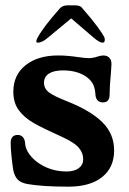

<svg xmlns="http://www.w3.org/2000/svg" viewBox="-20 -690 485 720"><path d="M82 0Q58 -5 47 -16Q35 -28 30 -51Q27 -67 23.5 -100Q20 -133 20 -154Q20 -184 47 -184Q58 -184 65.5 -176Q73 -168 74 -154Q75 -132 90.5 -111Q106 -90 130 -75Q174 -47 230 -47Q259 -47 275.5 -59.5Q292 -72 292 -93Q292 -117 275 -136.5Q258 -156 214 -176Q143 -208 107.5 -228Q72 -248 51 -276Q30 -304 30 -346Q30 -409 76 -445.5Q122 -482 198 -482Q232 -482 272 -476Q302 -472 311 -472Q330 -472 346 -478Q360 -482 367 -482Q384 -482 392 -471Q398 -464 398 -449Q398 -443 396 -417Q391 -365 391 -335Q391 -306 366 -306Q353 -306 346 -313.5Q339 -321 338 -334Q337 -355 330.5 -370.5Q324 -386 308 -399Q273 -426 216 -426Q182 -426 163.5 -414Q145 -402 145 -380Q145 -358 163 -344Q181 -330 232 -310Q320 -275 364 -231.5Q408 -188 408 -126Q408 -62 363 -26Q318 10 236 10Q139 10 82 0ZM116 -535Q116 -539 121 -549Q142 -588 204 -658Q214 -670 234 -670H260Q282 -670 288 -660Q324 -619 346 -589Q368 -559 372 -548Q373 -545 373 -541Q373 -530 365 -530Q353 -530 331 -549L247 -621L160 -549Q138 -530 122 -530Q116 -530 116 -535Z"/></svg>

Font: Raigarh Medium
Style: Regular
Weight: 500
Designer: jaikishan Patel
Foundry: MagicType
Version: Version 1.000